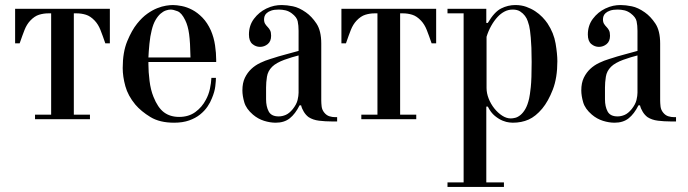

<svg xmlns="http://www.w3.org/2000/svg" viewBox="-20 -473 2729 762"><path d="M40 -438H416V-301H398Q387 -333 378.5 -354.5Q370 -376 356 -391Q339 -409 321 -414.5Q303 -420 285 -420H273V-18H337V0H119V-18H183V-420H171Q153 -420 135 -414.5Q117 -409 100 -391Q86 -376 77.5 -354.5Q69 -333 58 -301H40Z M838 -227H569V-218Q569 -188 573.5 -152Q578 -116 589 -89Q606 -46 630.5 -27.5Q655 -9 691 -9Q729 -9 755.5 -28.5Q782 -48 797 -77Q808 -97 813 -120Q818 -143 819 -164H837Q837 -153 834.5 -131Q832 -109 821 -83Q815 -67 803.5 -50Q792 -33 774 -18.5Q756 -4 730.5 5Q705 14 671 14Q614 14 577 -8.5Q540 -31 517 -58Q488 -93 477.5 -131Q467 -169 467 -203Q467 -266 485 -309.5Q503 -353 524 -379Q544 -404 564.5 -418.5Q585 -433 604 -440.5Q623 -448 639 -450.5Q655 -453 666 -453Q681 -453 701.5 -449Q722 -445 743 -434Q764 -423 783.5 -403Q803 -383 817 -352Q829 -324 833.5 -293Q838 -262 838 -236ZM569 -245H736Q735 -305 730.5 -338Q726 -371 715 -393Q701 -422 684.5 -428.5Q668 -435 657 -435Q649 -435 638.5 -431.5Q628 -428 617.5 -419Q607 -410 597.5 -394Q588 -378 582 -353Q576 -330 573 -299Q570 -268 569 -245Z M1165 -271V-351Q1165 -372 1161.5 -388.5Q1158 -405 1138 -420Q1126 -429 1113 -432Q1100 -435 1086 -435Q1068 -435 1056.5 -431Q1045 -427 1038.5 -421Q1032 -415 1030 -408.5Q1028 -402 1028 -396Q1028 -385 1032.5 -378Q1037 -371 1043 -365Q1048 -360 1052 -352.5Q1056 -345 1056 -331Q1056 -309 1042.5 -298Q1029 -287 1012 -287Q995 -287 981.5 -298.5Q968 -310 968 -336Q968 -372 988 -398.5Q1008 -425 1037 -439Q1054 -447 1068.5 -450Q1083 -453 1098 -453Q1118 -453 1142.5 -448Q1167 -443 1194 -424Q1217 -408 1236 -379.5Q1255 -351 1255 -300V-74Q1255 -64 1256.5 -50.5Q1258 -37 1267 -26Q1276 -15 1287.5 -11.5Q1299 -8 1311 -8H1318V9H1297Q1270 9 1246 6Q1222 3 1205 -8Q1194 -16 1186 -29Q1178 -42 1175 -55H1169Q1152 -21 1130 -3.5Q1108 14 1074 14Q1052 14 1028 6.5Q1004 -1 984 -18Q957 -41 949.5 -67Q942 -93 942 -114Q942 -144 952 -164.5Q962 -185 977.5 -199.5Q993 -214 1013 -223.5Q1033 -233 1053 -239Q1057 -240 1064.5 -242.5Q1072 -245 1085 -249Q1098 -253 1117.5 -258Q1137 -263 1165 -271ZM1165 -105V-253Q1153 -250 1138 -245.5Q1123 -241 1108 -235.5Q1093 -230 1080.5 -223Q1068 -216 1060 -208Q1043 -191 1039.5 -168.5Q1036 -146 1036 -126V-79Q1036 -50 1046.5 -30.5Q1057 -11 1086 -11Q1100 -11 1114 -17Q1128 -23 1142 -40Q1157 -59 1161 -76Q1165 -93 1165 -105Z M1335 -438H1711V-301H1693Q1682 -333 1673.5 -354.5Q1665 -376 1651 -391Q1634 -409 1616 -414.5Q1598 -420 1580 -420H1568V-18H1632V0H1414V-18H1478V-420H1466Q1448 -420 1430 -414.5Q1412 -409 1395 -391Q1381 -376 1372.5 -354.5Q1364 -333 1353 -301H1335Z M1910 -382H1916Q1942 -426 1969 -439.5Q1996 -453 2025 -453Q2049 -453 2068.5 -446Q2088 -439 2104 -428.5Q2120 -418 2132.5 -405Q2145 -392 2153 -380Q2178 -342 2185 -300.5Q2192 -259 2192 -230Q2192 -164 2174 -117.5Q2156 -71 2132 -42Q2106 -11 2078 1.5Q2050 14 2015 14Q2013 14 2001.5 13Q1990 12 1975 6Q1960 0 1944 -13Q1928 -26 1916 -50H1910V251H1980V269H1756V251H1820V-420H1756V-438H1910ZM1911 -327V-124Q1911 -103 1919.5 -81.5Q1928 -60 1942 -42.5Q1956 -25 1973 -14Q1990 -3 2007 -3Q2015 -3 2025 -5.5Q2035 -8 2045.5 -16.5Q2056 -25 2065 -40.5Q2074 -56 2080 -82Q2083 -95 2086.5 -127Q2090 -159 2090 -227Q2090 -260 2089 -283.5Q2088 -307 2086.5 -323.5Q2085 -340 2083.5 -351.5Q2082 -363 2080 -371Q2078 -378 2074.5 -389Q2071 -400 2063.5 -410Q2056 -420 2044.5 -427.5Q2033 -435 2015 -435Q1997 -435 1982 -427Q1967 -419 1955 -406Q1941 -391 1929.5 -370.5Q1918 -350 1911 -327Z M2510 -271V-351Q2510 -372 2506.5 -388.5Q2503 -405 2483 -420Q2471 -429 2458 -432Q2445 -435 2431 -435Q2413 -435 2401.5 -431Q2390 -427 2383.5 -421Q2377 -415 2375 -408.5Q2373 -402 2373 -396Q2373 -385 2377.5 -378Q2382 -371 2388 -365Q2393 -360 2397 -352.5Q2401 -345 2401 -331Q2401 -309 2387.5 -298Q2374 -287 2357 -287Q2340 -287 2326.5 -298.5Q2313 -310 2313 -336Q2313 -372 2333 -398.5Q2353 -425 2382 -439Q2399 -447 2413.5 -450Q2428 -453 2443 -453Q2463 -453 2487.5 -448Q2512 -443 2539 -424Q2562 -408 2581 -379.5Q2600 -351 2600 -300V-74Q2600 -64 2601.5 -50.5Q2603 -37 2612 -26Q2621 -15 2632.5 -11.5Q2644 -8 2656 -8H2663V9H2642Q2615 9 2591 6Q2567 3 2550 -8Q2539 -16 2531 -29Q2523 -42 2520 -55H2514Q2497 -21 2475 -3.5Q2453 14 2419 14Q2397 14 2373 6.5Q2349 -1 2329 -18Q2302 -41 2294.5 -67Q2287 -93 2287 -114Q2287 -144 2297 -164.5Q2307 -185 2322.5 -199.5Q2338 -214 2358 -223.5Q2378 -233 2398 -239Q2402 -240 2409.5 -242.5Q2417 -245 2430 -249Q2443 -253 2462.5 -258Q2482 -263 2510 -271ZM2510 -105V-253Q2498 -250 2483 -245.5Q2468 -241 2453 -235.5Q2438 -230 2425.5 -223Q2413 -216 2405 -208Q2388 -191 2384.5 -168.5Q2381 -146 2381 -126V-79Q2381 -50 2391.5 -30.5Q2402 -11 2431 -11Q2445 -11 2459 -17Q2473 -23 2487 -40Q2502 -59 2506 -76Q2510 -93 2510 -105Z"/></svg>

Font: EIisabethische
Style: Book
Weight: 400
Designer: Salychow
Version: Version 1.3